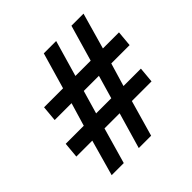

<svg xmlns="http://www.w3.org/2000/svg" viewBox="-185 -868 1022 1022"><g transform="rotate(-45 326.0 -357.0)"><path d="M87 0H178L236 -203H350L291 0H384L442 -203H590L598 -291H467L506 -422H644L652 -510H531L589 -714H498L439 -510H324L383 -714H290L231 -510H88L80 -422H207L168 -291H32L24 -203H144ZM261 -291 299 -422H413L375 -291Z"/></g></svg>

Font: Noto Sans SemiBold
Style: Italic
Weight: 600
Italic angle: -12°
Designer: Monotype Design Team
Foundry: Monotype Imaging Inc.
Version: Version 2.013